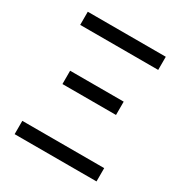

<svg xmlns="http://www.w3.org/2000/svg" viewBox="-171 -860 936 987"><g transform="rotate(30 297.5 -366.5)"><path d="M55 -79H541V0H55ZM139 -425H457V-346H139ZM66 -733H529V-655H66Z"/></g></svg>

Font: 思源黑体R
Style: Regular
Weight: 400
Designer: Ryoko NISHIZUKA  (kana & ideographs); Paul D. Hunt (Latin, Greek & Cyrillic); Wenlong ZHANG  (bopomofo); Sandoll Communi
Foundry: Adobe Systems Incorporated
Version: Version 1.00 June 24, 2014, initial release